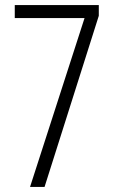

<svg xmlns="http://www.w3.org/2000/svg" viewBox="-20 -734 452 754"><path d="M98 0 312 -663H38V-714H368V-672L155 0Z"/></svg>

Font: Noto Sans Khmer ExtraCondensed Light
Style: Regular
Weight: 300
Width: 2
Designer: Danh Hong and the Monotype Design Team
Foundry: Monotype Imaging Inc.
Version: Version 2.004; ttfautohint (v1.8.4.7-5d5b)